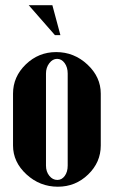

<svg xmlns="http://www.w3.org/2000/svg" viewBox="-20 -704 435 734"><path d="M210.9 -569.8H189.9L89.8 -684.1H180.2ZM194.8 -504.9Q263.2 -504.9 314.2 -457.3Q365.2 -409.7 365.2 -346.2V-147.9Q365.2 -83.5 316.9 -36.9Q268.6 9.8 201.2 9.8Q132.3 9.8 81.1 -37.4Q29.8 -84.5 29.8 -147.9V-346.2Q29.8 -410.6 78.6 -457.8Q127.4 -504.9 194.8 -504.9ZM155.8 -422.9V-70.8Q155.8 -47.9 168.5 -32Q181.2 -16.1 199.2 -16.1Q216.3 -16.1 227.5 -31.5Q238.8 -46.9 238.8 -70.8V-422.9Q238.8 -446.8 227.1 -462.9Q215.3 -479 198.2 -479Q181.2 -479 168.5 -462.4Q155.8 -445.8 155.8 -422.9Z"/></svg>

Font: Moniqa Black Heading
Style: Regular
Weight: 900
Designer: Rajesh Rajput
Foundry: Rajesh Rajput
Version: Version 1.000